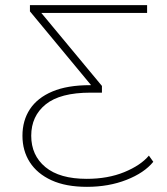

<svg xmlns="http://www.w3.org/2000/svg" viewBox="-20 -720 647 744"><path d="M317 4Q235 4 179.5 -21.5Q124 -47 95.5 -91.5Q67 -136 67 -194Q67 -253 96 -297Q125 -341 183 -365.5Q241 -390 329 -390H333L96 -676V-700H550V-670H140L375 -387V-361H331Q213 -361 157 -315.5Q101 -270 101 -194Q101 -118 156 -72.5Q211 -27 316 -27Q398 -27 461.5 -53Q525 -79 557 -117L574 -93Q539 -50 470 -23Q401 4 317 4Z"/></svg>

Font: Montserrat Thin ExtraLight
Style: Regular
Weight: 250
Version: Version 9.000